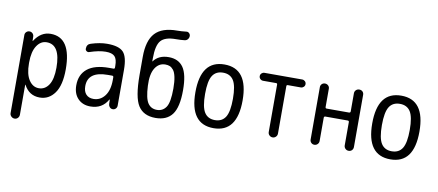

<svg xmlns="http://www.w3.org/2000/svg" viewBox="-80 -1065 3661 1604"><g transform="rotate(10 1750.0 -262.5)"><path d="M138.7 -264.6V-254.9Q138.7 -164.1 171.4 -114.7Q204.1 -65.4 254.9 -65.4Q307.6 -65.4 339.4 -113.8Q371.1 -162.1 371.1 -259.8Q371.1 -455.1 254.9 -455.1Q204.1 -455.1 171.4 -405.3Q138.7 -355.5 138.7 -264.6ZM59.6 179.7V-483.4Q59.6 -498 70.8 -508.8Q82 -519.5 96.7 -519.5Q112.3 -519.5 123 -509.3Q133.8 -499 134.8 -483.4L135.7 -446.3Q135.7 -445.3 136.7 -445.3Q138.7 -445.3 138.7 -446.3Q192.4 -530.3 275.4 -530.3Q450.2 -530.3 450.2 -259.8Q450.2 -125 401.9 -57.6Q353.5 9.8 275.4 9.8Q185.5 9.8 141.6 -74.2Q141.6 -75.2 139.6 -75.2Q138.7 -75.2 138.7 -74.2V179.7Q138.7 196.3 127.4 208Q116.2 219.7 100.1 219.7Q84 219.7 71.8 208Q59.6 196.3 59.6 179.7Z M804.7 -275.4Q634.8 -275.4 634.8 -150.4Q634.8 -105.5 657.2 -81.1Q679.7 -56.6 719.7 -56.6Q778.3 -56.6 815.4 -105Q852.5 -153.3 852.5 -240.2V-263.7Q852.5 -274.4 841.8 -275.4ZM705.1 9.8Q639.6 9.8 599.6 -31.7Q559.6 -73.2 559.6 -144.5Q559.6 -235.4 621.1 -285.2Q682.6 -335 804.7 -335H841.8Q852.5 -335 852.5 -345.7V-360.4Q852.5 -417 830.6 -439.9Q808.6 -462.9 754.9 -462.9Q697.3 -462.9 619.1 -436.5Q607.4 -431.6 596.2 -439Q585 -446.3 585 -459Q585 -497.1 619.1 -506.8Q693.4 -530.3 754.9 -530.3Q854.5 -530.3 892.1 -490.2Q929.7 -450.2 929.7 -339.8V-36.1Q929.7 -21.5 919.4 -10.7Q909.2 0 894 0Q878.9 0 868.7 -10.7Q858.4 -21.5 857.4 -36.1L856.4 -74.2Q856.4 -75.2 855.5 -75.2Q853.5 -75.2 852.5 -74.2Q805.7 9.8 705.1 9.8Z M1262.7 -444.3Q1208 -444.3 1176.3 -393.6Q1144.5 -342.8 1149.4 -244.1Q1154.3 -137.7 1181.2 -98.1Q1208 -58.6 1257.8 -58.6Q1307.6 -58.6 1335.4 -99.6Q1363.3 -140.6 1363.3 -257.8Q1363.3 -316.4 1355 -355.5Q1346.7 -394.5 1332 -412.6Q1317.4 -430.7 1301.3 -437.5Q1285.2 -444.3 1262.7 -444.3ZM1257.8 9.8Q1156.2 9.8 1110.8 -61Q1065.4 -131.8 1065.4 -320.3V-474.6Q1065.4 -612.3 1124 -676.3Q1182.6 -740.2 1311.5 -740.2Q1345.7 -740.2 1387.7 -745.1Q1401.4 -747.1 1411.6 -737.3Q1421.9 -727.5 1421.9 -713.9Q1421.9 -698.2 1412.1 -686Q1402.3 -673.8 1385.7 -671.9Q1353.5 -668 1311.5 -668Q1220.7 -668 1185.5 -627.4Q1150.4 -586.9 1150.4 -477.5V-451.2V-450.2Q1152.3 -450.2 1152.3 -451.2Q1195.3 -509.8 1280.3 -509.8Q1363.3 -509.8 1404.3 -451.2Q1445.3 -392.6 1445.3 -257.8Q1445.3 -113.3 1398.9 -51.8Q1352.5 9.8 1257.8 9.8Z M1839.4 -415.5Q1810.5 -460.9 1750 -460.9Q1689.5 -460.9 1660.6 -415.5Q1631.8 -370.1 1631.8 -260.3Q1631.8 -150.4 1660.6 -104.5Q1689.5 -58.6 1750 -58.6Q1810.5 -58.6 1839.4 -104.5Q1868.2 -150.4 1868.2 -260.3Q1868.2 -370.1 1839.4 -415.5ZM1950.2 -260.3Q1950.2 9.8 1750 9.8Q1549.8 9.8 1549.8 -260.3Q1549.8 -530.3 1750 -530.3Q1950.2 -530.3 1950.2 -260.3Z M2089.8 -452.1Q2076.2 -452.1 2065.9 -461.9Q2055.7 -471.7 2055.7 -485.8Q2055.7 -500 2065.9 -509.8Q2076.2 -519.5 2089.8 -519.5H2410.2Q2423.8 -519.5 2434.1 -509.8Q2444.3 -500 2444.3 -485.8Q2444.3 -471.7 2434.1 -461.9Q2423.8 -452.1 2410.2 -452.1H2299.8Q2289.1 -452.1 2289.1 -441.4V-39.1Q2289.1 -22.5 2277.3 -11.2Q2265.6 0 2250 0Q2234.4 0 2222.7 -11.2Q2210.9 -22.5 2210.9 -39.1V-441.4Q2210.9 -452.1 2200.2 -452.1Z M2566.4 -38.1V-482.4Q2566.4 -498 2577.1 -508.8Q2587.9 -519.5 2604 -519.5Q2620.1 -519.5 2631.3 -508.8Q2642.6 -498 2642.6 -482.4V-327.1Q2642.6 -315.4 2654.3 -315.4H2843.8Q2854.5 -315.4 2855.5 -327.1V-481.4Q2855.5 -497.1 2866.7 -508.3Q2877.9 -519.5 2895 -519.5Q2912.1 -519.5 2922.9 -508.8Q2933.6 -498 2933.6 -481.4V-39.1Q2933.6 -22.5 2922.9 -11.2Q2912.1 0 2895 0Q2877.9 0 2866.7 -11.7Q2855.5 -23.4 2855.5 -39.1V-236.3Q2855.5 -248 2843.8 -248H2654.3Q2643.6 -248 2642.6 -236.3V-38.1Q2642.6 -22.5 2631.3 -11.2Q2620.1 0 2604 0Q2587.9 0 2577.1 -11.2Q2566.4 -22.5 2566.4 -38.1Z M3339.4 -415.5Q3310.5 -460.9 3250 -460.9Q3189.5 -460.9 3160.6 -415.5Q3131.8 -370.1 3131.8 -260.3Q3131.8 -150.4 3160.6 -104.5Q3189.5 -58.6 3250 -58.6Q3310.5 -58.6 3339.4 -104.5Q3368.2 -150.4 3368.2 -260.3Q3368.2 -370.1 3339.4 -415.5ZM3450.2 -260.3Q3450.2 9.8 3250 9.8Q3049.8 9.8 3049.8 -260.3Q3049.8 -530.3 3250 -530.3Q3450.2 -530.3 3450.2 -260.3Z"/></g></svg>

Font: Rounded-X Mgen+ 1m regular
Style: Regular
Weight: 400
Designer: [Source Han Sans]
Ryoko NISHIZUKA  (kana & ideographs); Paul D. Hunt (Latin, Greek & Cyrillic); Wenlong ZHANG  (bopomofo
Version: Version 1.059.20150602